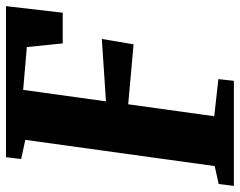

<svg xmlns="http://www.w3.org/2000/svg" viewBox="-100 -684 783 626"><g transform="rotate(-90 291.0 -371.5)"><path d="M-2.5 0 3.5 -49.5 62 -62.5 147.5 -680 85 -693.5 91 -743H583.5L562 -558H462L450 -675L310.5 -687L273 -417L476.5 -430.5L459 -327L263.5 -344.5L224.5 -64L345.5 -50.5L340 0Z"/></g></svg>

Font: Merriweather 24pt SemiCondensed Black
Style: Italic
Weight: 900
Width: 4
Italic angle: -7.8°
Designer: Eben Sorkin
Foundry: Eben Sorkin
Version: Version 2.101